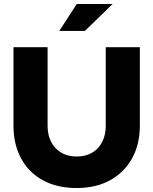

<svg xmlns="http://www.w3.org/2000/svg" viewBox="-20 -938 773 968"><path d="M366 10Q269 10 197.5 -28.5Q126 -67 87 -138Q48 -209 48 -305V-700H220V-305Q220 -234 260 -191.5Q300 -149 367 -149Q434 -149 473.5 -191.5Q513 -234 513 -305V-700H685V-305Q685 -210 645.5 -139Q606 -68 534.5 -29Q463 10 366 10ZM279 -782 367 -918H548L408 -782Z"/></svg>

Font: Red Hat Display Black
Style: Regular
Weight: 900
Designer: Pentagram, MCKL
Foundry: Pentagram, MCKL
Version: Version 1.023; ttfautohint (v1.8.3)